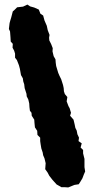

<svg xmlns="http://www.w3.org/2000/svg" viewBox="-20 -722 405 841"><path d="M306 88 279 99 264 98H249L237 91L228 86L210 66L196 48L188 33L178 19L180 -7L175 -28L169 -42L167 -54L161 -72L158 -90L156 -104V-119L144 -131L143 -149L133 -164L131 -184L130 -198L119 -215L118 -228L111 -237L109 -253L108 -269L104 -286L97 -300L96 -311L88 -336L86 -353L82 -365L80 -379L72 -393L67 -421L63 -436L54 -459L46 -469V-487L42 -500L35 -513L36 -530L27 -540L26 -558L24 -584L19 -595L22 -621L25 -632L29 -645L36 -672L44 -679L55 -690L81 -693L100 -702L112 -694L130 -689L150 -680L157 -662L169 -654L175 -632L185 -609L189 -590L197 -569L195 -557L196 -545L204 -529L211 -511L210 -497L215 -476L223 -462L224 -448L226 -433L232 -413L235 -403L241 -389L248 -375L256 -350L259 -336L260 -322L264 -310L275 -297L272 -278L280 -257L285 -248L291 -228L287 -215L302 -198L307 -177L310 -162L316 -150L319 -134L326 -119L324 -104L338 -94L333 -76L344 -65V-50L350 -26V-5V10L353 29L347 43L341 59L332 74L325 85Z"/></svg>

Font: Winky Rough
Style: Bold
Weight: 700
Designer: Simon Atzbach
Foundry: typofactur
Version: Version 1.206; ttfautohint (v1.8.4.7-5d5b)